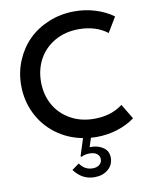

<svg xmlns="http://www.w3.org/2000/svg" viewBox="-106 -840 915 1171"><g transform="rotate(-10 351.5 -255.0)"><path d="M39.1 -374.5Q39.1 -455.6 69.1 -527.3Q99.1 -599.1 151.4 -651.1Q203.6 -703.1 278.1 -733.4Q352.5 -763.7 437 -763.7Q505.4 -763.7 567.4 -744.1Q629.4 -724.6 676.3 -689.9L620.6 -597.2Q549.3 -651.9 443.8 -651.9Q360.4 -651.9 295.7 -615Q231 -578.1 196.5 -515.4Q162.1 -452.6 162.1 -374.5Q162.1 -296.4 196.5 -233.6Q231 -170.9 295.7 -134Q360.4 -97.2 443.8 -97.2Q549.3 -97.2 620.6 -151.9L676.3 -59.1Q629.4 -24.4 567.4 -4.9Q505.4 14.6 437 14.6Q419.9 14.6 402.8 13.2L384.8 68.8Q388.2 68.4 395 68.4Q437.5 68.4 469.2 90.3Q501 112.3 501 153.8Q501 197.8 468 225.8Q435.1 253.9 383.8 253.9Q306.6 253.9 257.8 187L302.2 154.8Q332 198.7 381.8 198.7Q407.7 198.7 423.6 185.8Q439.5 172.9 439.5 151.9Q439.5 130.9 422.9 118.4Q406.2 106 379.4 106Q345.7 106 326.7 117.7L320.8 113.3L355 6.8Q262.2 -10.7 190.4 -64.5Q118.7 -118.2 78.9 -199Q39.1 -279.8 39.1 -374.5Z"/></g></svg>

Font: Spartan MB SemBd
Style: Regular
Weight: 600
Designer: Matt Bailey, Mirko Velimirovic
Foundry: Matt Bailey
Version: Version 1.005